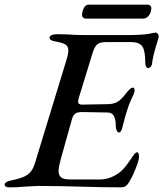

<svg xmlns="http://www.w3.org/2000/svg" viewBox="-60 -801 703 826"><path d="M-40 -7Q-39 -20 -7 -26Q39 -35 59.5 -50Q80 -65 90 -98L228 -550Q234 -571 234 -584Q234 -602 221.5 -609.5Q209 -617 177 -623Q153 -627 153 -639Q153 -646 162.5 -650Q172 -654 188 -654L228 -653Q267 -650 311 -650H473Q554 -650 580 -655.5Q606 -661 609 -661Q614 -661 618.5 -656Q623 -651 623 -645Q623 -639 614 -612Q598 -560 594 -527Q593 -518 587.5 -513Q582 -508 577 -508Q572 -508 568.5 -514.5Q565 -521 565 -531Q565 -582 552.5 -601Q540 -620 502 -620H395Q371 -620 359 -610.5Q347 -601 339 -575L279 -380Q276 -370 276 -363Q276 -350 296 -351L408 -353Q432 -354 448.5 -365Q465 -376 480 -397Q487 -406 496 -415Q505 -424 511 -424Q519 -424 519 -413Q519 -406 516 -398Q497 -359 488 -330Q479 -303 467 -255Q461 -231 453 -231Q446 -231 442 -240Q438 -249 438 -258Q439 -317 403 -317L293 -319Q275 -319 265 -313Q255 -307 250 -290L200 -111Q192 -81 192 -66Q192 -46 203.5 -37.5Q215 -29 240 -29H370Q412 -29 450 -56Q466 -67 480 -85Q494 -103 512 -130Q516 -136 520.5 -141Q525 -146 530 -146Q538 -146 538 -125Q538 -111 522.5 -73Q507 -35 493 -14Q482 5 462 5Q381 5 286 2Q252 1 206.5 0Q161 -1 109 -1Q93 -1 73.5 0.5Q54 2 45 2Q15 5 -19 5Q-40 5 -40 -7ZM293 -735Q293 -751 300.5 -766Q308 -781 321 -781H576Q582 -781 586.5 -776.5Q591 -772 591 -767Q591 -748 580.5 -734.5Q570 -721 556 -721H309Q302 -721 297.5 -725.5Q293 -730 293 -735Z"/></svg>

Font: EB Garamond Medium
Style: Italic
Weight: 500
Italic angle: -17.2°
Designer: Georg Duffner and Octavio Pardo
Foundry: Georg Duffner
Version: Version 1.000